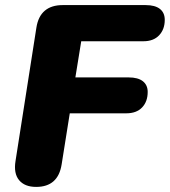

<svg xmlns="http://www.w3.org/2000/svg" viewBox="-20 -725 667 754"><path d="M122 9Q77 9 55 -17.5Q33 -44 41 -93L123 -617Q130 -661 156 -683Q182 -705 226 -705H552Q589 -705 608 -690Q627 -675 627 -647Q627 -610 605 -586.5Q583 -563 543 -563H299L276 -421H485Q522 -421 541 -406Q560 -391 560 -364Q560 -326 538 -303Q516 -280 476 -280H254L222 -79Q208 9 122 9Z"/></svg>

Font: Nunito ExtraLight Black
Style: Italic
Weight: 900
Italic angle: -9°
Version: Version 3.602